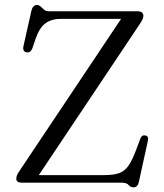

<svg xmlns="http://www.w3.org/2000/svg" viewBox="-20 -746 670 784"><path d="M554.5 -653.5 138.5 -31H406Q443 -31 465.8 -38.8Q488.5 -46.5 504.5 -69.2Q520.5 -92 537 -137L553.5 -181Q559 -195.5 573 -193Q588 -190 584 -172L547 -3Q542 19 525.5 19Q513 19 505.2 9.5Q497.5 0 477 0H69.5Q46.5 0 46.5 -16.5Q46.5 -28.5 56.5 -43.5L474.5 -669H226Q192 -669 167.2 -652Q142.5 -635 127 -592L112 -548.5Q104.5 -529 88 -532.5Q71 -535.5 76 -558.5L108 -701Q113.5 -725.5 131 -725.5Q139.5 -725.5 146 -719.2Q152.5 -713 160 -706.5Q167.5 -700 180.5 -700H542Q554 -700 559.8 -694.8Q565.5 -689.5 565.5 -682Q565.5 -671 554.5 -653.5Z"/></svg>

Font: Fraunces 9pt S000 Light
Style: Regular
Weight: 300
Version: Version 1.000; ttfautohint (v1.8.3)